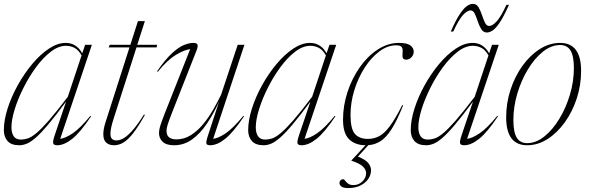

<svg xmlns="http://www.w3.org/2000/svg" viewBox="-22 -745 3066 998"><path d="M262 -41 321.5 -217Q266 -142 227.8 -96.8Q189.5 -51.5 162.8 -28.5Q136 -5.5 116.2 2.2Q96.5 10 78.5 10Q36.5 10 17.2 -12Q-2 -34 -2 -68.5Q-2 -120 17.5 -181Q37 -242 70.2 -302Q103.5 -362 145.2 -412Q187 -462 232 -492Q277 -522 319.5 -522Q375 -522 405.5 -468L420.5 -512H455.5L291 -23.5Q317 -26 355.8 -52Q394.5 -78 448 -143L451.5 -140.5Q396 -57.5 354 -23.8Q312 10 275.5 10Q258.5 10 254.8 1Q251 -8 262 -41ZM37.5 -83.5Q37.5 -54 49.2 -36.8Q61 -19.5 87 -19.5Q104 -19.5 122.5 -25.5Q141 -31.5 166.8 -52.8Q192.5 -74 232 -119Q271.5 -164 330.5 -242L402 -457Q385.5 -486 364.8 -496.5Q344 -507 321 -507Q282 -507 241.8 -476Q201.5 -445 165 -395.2Q128.5 -345.5 99.8 -288Q71 -230.5 54.2 -176.2Q37.5 -122 37.5 -83.5Z M569 -129.5Q552 -77 552 -50.5Q552 -31 560.2 -23Q568.5 -15 584 -15Q598 -15 617 -24.5Q636 -34 662.8 -62.8Q689.5 -91.5 726.5 -150L731 -147.5Q696.5 -86 669.5 -51.8Q642.5 -17.5 619 -3.8Q595.5 10 571 10Q545.5 10 530.2 -3.5Q515 -17 515 -47.5Q515 -73.5 526.5 -109.5L651 -498.5H542.5L548.5 -512H655.5L695 -635H731L691.5 -512H795L792 -498.5H687.5Z M1059 -40.5 1116.5 -216.5Q1088 -153.5 1053.2 -102Q1018.5 -50.5 976.2 -20.2Q934 10 883 10Q842.5 10 823.5 -8Q804.5 -26 804.5 -53.5Q804.5 -69.5 810.5 -89.5Q816.5 -109.5 834 -154.5L966.5 -489.5Q938 -487 892.5 -459.8Q847 -432.5 798 -371.5L794.5 -374.5Q837 -436 871.5 -467.8Q906 -499.5 933.5 -510.8Q961 -522 982.5 -522Q1002 -522 1004.8 -512Q1007.5 -502 999 -481L874 -164Q856.5 -119.5 850 -98.5Q843.5 -77.5 843.5 -66Q843.5 -40.5 857.8 -30.5Q872 -20.5 894 -20.5Q935.5 -20.5 970.5 -42.8Q1005.5 -65 1034.5 -100.2Q1063.5 -135.5 1086.5 -175.8Q1109.5 -216 1127 -252L1213.5 -512H1248.5L1086 -23.5Q1112 -26 1150.8 -52Q1189.5 -78 1243 -143L1246.5 -140.5Q1191 -57.5 1149 -23.8Q1107 10 1070.5 10Q1053.5 10 1050.8 1.2Q1048 -7.5 1059 -40.5Z M1532 -41 1591.5 -217Q1536 -142 1497.8 -96.8Q1459.5 -51.5 1432.8 -28.5Q1406 -5.5 1386.2 2.2Q1366.5 10 1348.5 10Q1306.5 10 1287.2 -12Q1268 -34 1268 -68.5Q1268 -120 1287.5 -181Q1307 -242 1340.2 -302Q1373.5 -362 1415.2 -412Q1457 -462 1502 -492Q1547 -522 1589.5 -522Q1645 -522 1675.5 -468L1690.5 -512H1725.5L1561 -23.5Q1587 -26 1625.8 -52Q1664.5 -78 1718 -143L1721.5 -140.5Q1666 -57.5 1624 -23.8Q1582 10 1545.5 10Q1528.5 10 1524.8 1Q1521 -8 1532 -41ZM1307.5 -83.5Q1307.5 -54 1319.2 -36.8Q1331 -19.5 1357 -19.5Q1374 -19.5 1392.5 -25.5Q1411 -31.5 1436.8 -52.8Q1462.5 -74 1502 -119Q1541.5 -164 1600.5 -242L1672 -457Q1655.5 -486 1634.8 -496.5Q1614 -507 1591 -507Q1552 -507 1511.8 -476Q1471.5 -445 1435 -395.2Q1398.5 -345.5 1369.8 -288Q1341 -230.5 1324.2 -176.2Q1307.5 -122 1307.5 -83.5Z M1789 232.5Q1763 232.5 1752.8 224.8Q1742.5 217 1742.5 206Q1742.5 198 1748 192.2Q1753.5 186.5 1762.5 186.5Q1766.5 186.5 1771.8 194Q1777 201.5 1787 209.2Q1797 217 1815.5 217Q1842 217 1861.5 198.5Q1881 180 1881 155Q1881 137 1864.5 120.8Q1848 104.5 1805 90.5V88.5L1878 10Q1824 9.5 1792.5 -21.2Q1761 -52 1761 -123Q1761 -195 1784 -265.8Q1807 -336.5 1847.5 -394.5Q1888 -452.5 1940.8 -487.2Q1993.5 -522 2053 -522Q2094 -522 2111.2 -508.8Q2128.5 -495.5 2128.5 -476.5Q2128.5 -459 2116.2 -447Q2104 -435 2090.5 -435Q2076.5 -435 2072.5 -442.8Q2068.5 -450.5 2070.5 -470.5Q2073 -491 2066 -500.2Q2059 -509.5 2037 -509.5Q1992.5 -509.5 1950.2 -478Q1908 -446.5 1874 -394Q1840 -341.5 1820 -277Q1800 -212.5 1800 -147Q1800 -75 1822.8 -49Q1845.5 -23 1890 -23Q1921 -23 1947.8 -36.5Q1974.5 -50 2003.2 -87.8Q2032 -125.5 2069 -199L2073.5 -197.5Q2041.5 -117.5 2013 -73.2Q1984.5 -29 1955.2 -10.8Q1926 7.5 1892.5 9.5L1838.5 69Q1878 84.5 1892.2 102.5Q1906.5 120.5 1906.5 139Q1906.5 177.5 1873.5 205Q1840.5 232.5 1789 232.5Z M2377 -41 2436.5 -217Q2381 -142 2342.8 -96.8Q2304.5 -51.5 2277.8 -28.5Q2251 -5.5 2231.2 2.2Q2211.5 10 2193.5 10Q2151.5 10 2132.2 -12Q2113 -34 2113 -68.5Q2113 -120 2132.5 -181Q2152 -242 2185.2 -302Q2218.5 -362 2260.2 -412Q2302 -462 2347 -492Q2392 -522 2434.5 -522Q2490 -522 2520.5 -468L2535.5 -512H2570.5L2406 -23.5Q2432 -26 2470.8 -52Q2509.5 -78 2563 -143L2566.5 -140.5Q2511 -57.5 2469 -23.8Q2427 10 2390.5 10Q2373.5 10 2369.8 1Q2366 -8 2377 -41ZM2152.5 -83.5Q2152.5 -54 2164.2 -36.8Q2176 -19.5 2202 -19.5Q2219 -19.5 2237.5 -25.5Q2256 -31.5 2281.8 -52.8Q2307.5 -74 2347 -119Q2386.5 -164 2445.5 -242L2517 -457Q2500.5 -486 2479.8 -496.5Q2459 -507 2436 -507Q2397 -507 2356.8 -476Q2316.5 -445 2280 -395.2Q2243.5 -345.5 2214.8 -288Q2186 -230.5 2169.2 -176.2Q2152.5 -122 2152.5 -83.5ZM2623.5 -720Q2596 -658 2575 -627Q2554 -596 2537.8 -586Q2521.5 -576 2509 -576Q2490.5 -576 2479.8 -593.2Q2469 -610.5 2461.5 -633.5Q2454 -656.5 2445.8 -673.8Q2437.5 -691 2423.5 -691Q2407.5 -691 2385.5 -668Q2363.5 -645 2334 -581H2321Q2348.5 -643.5 2369.8 -674.2Q2391 -705 2407 -715Q2423 -725 2435.5 -725Q2454.5 -725 2465 -707.8Q2475.5 -690.5 2483 -667.5Q2490.5 -644.5 2498.8 -627.2Q2507 -610 2521 -610Q2537 -610 2559 -633.2Q2581 -656.5 2610.5 -720Z M2889.5 -522Q2998.5 -522 2998.5 -376.5Q2998.5 -302 2975.8 -232.8Q2953 -163.5 2913.5 -108.8Q2874 -54 2823.8 -22Q2773.5 10 2718 10Q2609 10 2609 -135.5Q2609 -210 2631.8 -279.2Q2654.5 -348.5 2694 -403.2Q2733.5 -458 2783.8 -490Q2834 -522 2889.5 -522ZM2718 -1Q2764 -1 2807.2 -35.5Q2850.5 -70 2885.2 -127.2Q2920 -184.5 2940.5 -253.2Q2961 -322 2961 -391Q2961 -454 2943.5 -482.5Q2926 -511 2889.5 -511Q2843.5 -511 2800.2 -476.5Q2757 -442 2722.2 -384.8Q2687.5 -327.5 2667 -258.8Q2646.5 -190 2646.5 -121Q2646.5 -58 2664 -29.5Q2681.5 -1 2718 -1Z"/></svg>

Font: Newsreader Display ExtraLight
Style: Italic
Weight: 275
Italic angle: -17°
Designer: Hugues Gentile
Foundry: Production Type
Version: Version 1.002